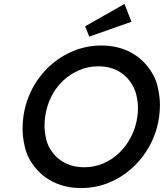

<svg xmlns="http://www.w3.org/2000/svg" viewBox="-20 -940 828 970"><path d="M390 10Q316 10 257 -17Q198 -44 158.5 -92.5Q119 -141 106.5 -193Q94 -245 94 -289Q94 -318 98 -350Q109 -428 144 -493.5Q179 -559 232.5 -607.5Q286 -656 352 -683Q418 -710 492 -710Q566 -710 625 -683Q684 -656 723.5 -607Q763 -558 775.5 -506Q788 -454 788 -411Q788 -381 784 -350Q773 -273 738 -207.5Q703 -142 649.5 -93Q596 -44 530 -17Q464 10 390 10ZM405 -95Q456 -95 501 -114Q546 -133 582 -167.5Q618 -202 642 -248.5Q666 -295 674 -350Q677 -373 677 -395Q677 -425 668.5 -461.5Q660 -498 634 -532.5Q608 -567 568 -586Q528 -605 477 -605Q426 -605 381 -586Q336 -567 299.5 -533Q263 -499 239.5 -452.5Q216 -406 208 -350Q205 -326 205 -304Q205 -275 213 -238Q221 -201 247.5 -167Q274 -133 314 -114Q354 -95 405 -95ZM431 -755 410 -807 609 -920 644 -830Z"/></svg>

Font: Lexend
Style: Italic
Weight: 400
Italic angle: -8.13011°
Designer: Bonnie Shaver-Troup, Thomas Jockin
Foundry: Lexend
Version: Version 1.007